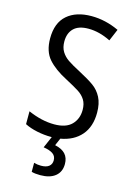

<svg xmlns="http://www.w3.org/2000/svg" viewBox="-141 -799 782 1111"><g transform="rotate(15 250.0 -243.0)"><path d="M273 6 254 50Q296 59 316.5 81.5Q337 104 337 141Q337 188 305 214Q273 240 215 240Q183 240 163 234V180Q183 186 205 186Q237 186 253 173Q269 160 269 137Q269 112 250 98.5Q231 85 193 79L223 10H219Q176 10 133.5 1Q91 -8 60 -24V-101Q142 -65 217 -65Q287 -65 321 -99.5Q355 -134 355 -188Q355 -224 340 -248Q325 -272 298.5 -289Q272 -306 219 -334Q145 -372 105.5 -417Q66 -462 66 -540Q66 -633 119.5 -679.5Q173 -726 265 -726Q349 -726 430 -688L400 -617Q332 -651 267 -651Q208 -651 179 -622.5Q150 -594 150 -544Q150 -508 165 -483.5Q180 -459 205.5 -441.5Q231 -424 281 -398Q338 -368 370 -345Q402 -322 421 -285.5Q440 -249 440 -194Q440 -110 396 -59Q352 -8 273 6Z"/></g></svg>

Font: Noto Sans Mono UI Cond
Style: Regular
Weight: 400
Width: 3
Monospace: yes
Designer: Monotype Design team
Foundry: Monotype Imaging Inc.
Version: Version 1.000